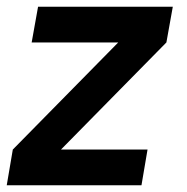

<svg xmlns="http://www.w3.org/2000/svg" viewBox="-34 -550 554 570"><path d="M-14 0 4 -106 317 -424H60L79 -530H479L460 -424L147 -106H404L386 0Z"/></svg>

Font: Iosevka SS08
Style: Bold Italic
Weight: 700
Italic angle: -10°
Monospace: yes
Designer: Belleve Invis
Foundry: Belleve Invis
Version: 2.1.0; ttfautohint (v1.8.2)